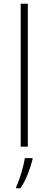

<svg xmlns="http://www.w3.org/2000/svg" viewBox="-20 -780 257 1021"><path d="M128 0H90V-760H128ZM153 68Q144 104 128 145Q112 186 89 221H66V214Q74 198 83.5 170.5Q93 143 101 112.5Q109 82 112 61H153Z"/></svg>

Font: Noto Sans Gujarati UI ExtraLight
Style: Regular
Weight: 200
Designer: Jelle Bosma - Monotype Design Team, Universal Thirst
Foundry: Monotype Imaging Inc.
Version: Version 2.106; ttfautohint (v1.8.4.7-5d5b)